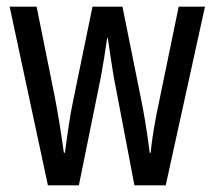

<svg xmlns="http://www.w3.org/2000/svg" viewBox="-20 -557 645 577"><path d="M322 -325Q317 -354 312.5 -384.5Q308 -415 304 -443H302Q298 -414 293 -383Q288 -352 283 -325L217 0H124L9 -537H90L144 -269Q152 -228 159 -184.5Q166 -141 172 -98H175Q180 -134 186 -176Q192 -218 202 -265L258 -537H348L403 -264Q409 -236 416 -194Q423 -152 430 -98H433Q436 -138 450 -212L517 -537H596L478 0H384Z"/></svg>

Font: Noto Sans Lao UI ExtCond
Style: Regular
Weight: 400
Width: 2
Designer: Monotype Design Team
Foundry: Monotype Imaging Inc.
Version: Version 2.000; ttfautohint (v1.8.4.7-5d5b)